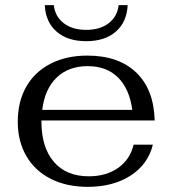

<svg xmlns="http://www.w3.org/2000/svg" viewBox="-20 -716 669 746"><path d="M499 -154H574Q555 -77 487 -33.5Q419 10 321 10Q239 10 177.5 -21Q116 -52 82.5 -109.5Q49 -167 49 -243Q49 -321 82 -379Q115 -437 176.5 -468.5Q238 -500 319 -500Q441 -500 509.5 -434Q578 -368 581 -248H141V-243Q141 -144 189 -87.5Q237 -31 325 -31Q393 -31 439.5 -64Q486 -97 499 -154ZM144 -289H494Q483 -371 438.5 -415Q394 -459 321 -459Q246 -459 200 -414.5Q154 -370 144 -289ZM154 -696H189Q194 -652 227.5 -626Q261 -600 315 -600Q369 -600 402.5 -626Q436 -652 441 -696H476Q473 -631 430.5 -593.5Q388 -556 315 -556Q242 -556 199.5 -593.5Q157 -631 154 -696Z"/></svg>

Font: Fahkwang
Style: Regular
Weight: 400
Version: Version 1.000; ttfautohint (v1.6)